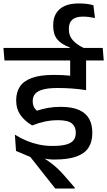

<svg xmlns="http://www.w3.org/2000/svg" viewBox="-38 -913 622 1115"><path d="M319.5 -562H555L549 -634.5H313.5ZM461.5 -587.5H370.5V-476L461.5 -475.5ZM564.5 -562 558.5 -634.5H-18L-12 -562ZM369.5 -583.5V-415L462 -393V-583.5ZM396 182V176.5L334 105Q316.5 85 299.2 68.5Q282 52 263 37.5Q244 23 221.5 8.5V-10.5L55 -36.5L138 -1.5L283 182ZM48.5 -131 55 -36.5 142.5 -12.5Q171.5 -4.5 204.8 4.5Q238 13.5 278 13.5Q357.5 13.5 405.8 -4Q454 -21.5 476 -55.5Q498 -89.5 498 -139V-144.5Q498 -189.5 479.8 -222.8Q461.5 -256 421.2 -274.2Q381 -292.5 314.5 -292.5Q274.5 -292.5 241 -286.5Q207.5 -280.5 176.5 -270Q164 -280.5 158 -293.8Q152 -307 152 -324V-326.5Q152 -351 166 -367.8Q180 -384.5 211.8 -393.2Q243.5 -402 297 -402Q338.5 -402 379.8 -399Q421 -396 462 -389.5V-460.5Q414 -469 369.8 -473.5Q325.5 -478 274.5 -478Q194 -478 146 -460Q98 -442 77 -409.2Q56 -376.5 56 -331.5V-328Q56 -280.5 80.2 -245.8Q104.5 -211 148.5 -184.5Q185 -199 222 -207Q259 -215 299 -215Q357 -215 379.5 -196Q402 -177 402 -144.5V-140.5Q402 -115 388.8 -98.2Q375.5 -81.5 345.8 -73.5Q316 -65.5 266 -65.5Q226 -65.5 189 -73.2Q152 -81 116.8 -95.5Q81.5 -110 48.5 -131ZM452 -625V-632.5Q405.5 -654.5 383.8 -680.5Q362 -706.5 362 -740.5V-747.5Q362 -781.5 382.2 -799Q402.5 -816.5 442 -816.5Q460 -816.5 476.8 -814.5Q493.5 -812.5 513.5 -808.5L504.5 -882.5Q486.5 -888 465.2 -890.5Q444 -893 420 -893Q345.5 -893 308.2 -859.5Q271 -826 271 -768V-761.5Q271 -713 294.8 -684.2Q318.5 -655.5 367 -638V-625Z"/></svg>

Font: Anek Devanagari Medium
Style: Regular
Weight: 500
Designer: Kailash Malviya (Devanagari) & Yesha Goshar (Latin)
Foundry: Ek Type
Version: Version 1.003